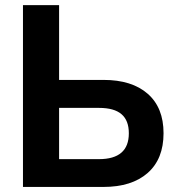

<svg xmlns="http://www.w3.org/2000/svg" viewBox="-20 -739 702 759"><path d="M70.8 -718.8H213.6V-423.1H389.2Q501.2 -423.1 563.8 -368.4Q626.5 -313.7 626.5 -212.4Q626.5 -110.4 563.7 -55.2Q501 0 388.4 0H70.8ZM489.3 -212.2Q489.3 -262.9 460.2 -287.7Q431.2 -312.5 371.3 -312.5H213.6V-109.9H371.1Q489.3 -109.9 489.3 -212.2Z"/></svg>

Font: Min Sans VF VF
Style: Regular
Weight: 400
Designer: Jinseong-Kim, NotoSansCJK, Nunito
Foundry: Jinseong-Kim
Version: Version 1.420;Glyphs 3.1.2 (3151)